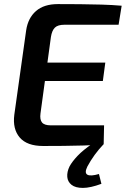

<svg xmlns="http://www.w3.org/2000/svg" viewBox="-20 -712 615 939"><path d="M263 -692Q316 -692 370.5 -691.5Q425 -691 477 -689.5Q529 -688 575 -684L560 -591H295Q263 -591 248.5 -577Q234 -563 229 -531L178 -157Q174 -127 185.5 -113Q197 -99 228 -99H489L487 -6Q441 -2 391 -0.5Q341 1 290 1.5Q239 2 191 2Q112 2 76.5 -39.5Q41 -81 50 -151L108 -564Q117 -624 156 -658Q195 -692 263 -692ZM105 -406H495L483 -316H91ZM433 -10 486 -6Q463 18 443 45.5Q423 73 407 103Q392 134 407.5 142.5Q423 151 464 139L476 187Q422 207 385.5 207Q349 207 330 192Q311 177 309 153Q307 129 320 102Q333 78 359.5 50Q386 22 433 -10Z"/></svg>

Font: Exo 2 SemiBold
Style: Italic
Weight: 600
Italic angle: -8°
Designer: Natanael Gama
Foundry: Natanael Gama
Version: Version 2.010